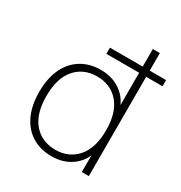

<svg xmlns="http://www.w3.org/2000/svg" viewBox="-174 -862 940 995"><g transform="rotate(30 296.5 -364.0)"><path d="M275 8Q208 8 158 -23Q108 -54 81 -112Q54 -170 54 -250Q54 -331 81 -388.5Q108 -446 158 -477Q208 -508 275 -508Q346 -508 396.5 -471Q447 -434 464 -369H453V-594H257V-631H453V-736H495V-631H593V-594H495V0H453V-131H464Q447 -66 396.5 -29Q346 8 275 8ZM276 -31Q356 -31 405 -87.5Q454 -144 454 -250Q454 -356 405 -412.5Q356 -469 276 -469Q194 -469 145.5 -412.5Q97 -356 97 -250Q97 -144 145.5 -87.5Q194 -31 276 -31Z"/></g></svg>

Font: Mulish ExtraLight ExtraLight
Style: Regular
Weight: 250
Version: Version 3.603